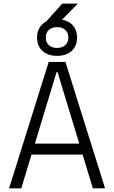

<svg xmlns="http://www.w3.org/2000/svg" viewBox="-20 -1033 626 1053"><path d="M29.8 0H96.7L152.8 -185.1H433.1L489.3 0H556.2L338.9 -693.4H247.1ZM171.4 -245.6 290 -637.2H295.9L414.6 -245.6ZM293 -726.6C360.4 -726.6 402.8 -765.6 402.8 -827.1C402.8 -879.9 371.6 -916 320.3 -925.3L407.2 -1013.2H321.3L233.4 -915C201.7 -898.4 183.1 -867.7 183.1 -827.1C183.1 -765.6 225.6 -726.6 293 -726.6ZM293 -770C254.9 -770 231 -792.5 231 -827.1C231 -861.8 254.9 -884.3 293 -884.3C331.1 -884.3 355 -861.8 355 -827.1C355 -792.5 331.1 -770 293 -770Z"/></svg>

Font: Cascadia Code PL Light
Style: Regular
Weight: 300
Monospace: yes
Designer: Aaron Bell
Foundry: Saja Typeworks
Version: Version 2404.023